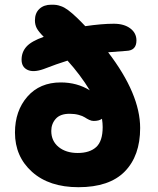

<svg xmlns="http://www.w3.org/2000/svg" viewBox="-20 -823 665 808"><path d="M310.1 -35.2Q187 -35.2 115 -99.6Q43 -164.1 43 -265.1Q43 -356.4 95.2 -416.3Q147.5 -476.1 235.8 -476.1Q304.2 -476.1 357.9 -442.9Q318.4 -507.8 264.2 -567.9Q219.7 -554.2 163.1 -532.2Q120.1 -517.1 95.5 -529.1Q70.8 -541 70.8 -571.8Q70.8 -604 91.6 -627Q112.3 -649.9 164.1 -668Q142.1 -689.9 134.5 -704.6Q127 -719.2 127 -736.8Q127 -768.1 145.8 -785.6Q164.6 -803.2 195.8 -803.2Q209.5 -803.2 217 -802.2Q224.6 -801.3 237.8 -796.6Q251 -792 266.8 -780.3Q282.7 -768.6 303.2 -749Q309.6 -743.2 321.3 -731.2Q333 -719.2 338.9 -712.9Q408.7 -723.1 459 -723.1Q502 -723.1 528.1 -703.6Q554.2 -684.1 554.2 -652.8Q554.2 -610.4 512.2 -608.9Q443.4 -604 435.1 -603Q569.8 -426.8 569.8 -284.2Q569.8 -167.5 505.1 -101.3Q440.4 -35.2 310.1 -35.2ZM195.8 -272Q195.8 -229.5 226.8 -204.3Q257.8 -179.2 307.1 -179.2Q357.4 -179.2 384.8 -204.1Q412.1 -229 412.1 -288.1Q412.1 -303.7 409.2 -323.2Q397 -314 374 -314Q365.2 -314 355.5 -318.6Q345.7 -323.2 336.9 -329.1Q328.1 -335 311 -339.6Q293.9 -344.2 272.9 -344.2Q233.4 -344.2 214.6 -323Q195.8 -301.8 195.8 -272Z"/></svg>

Font: Shantell Sans Irregular Bouncy
Style: Bold
Weight: 700
Designer: Stephen Nixon, Anya Danilova, Shantell Martin
Foundry: Arrow Type
Version: Version 1.006;[9816181b4]